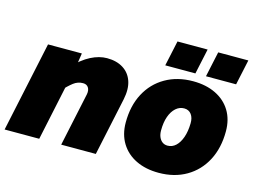

<svg xmlns="http://www.w3.org/2000/svg" viewBox="-123 -964 1528 1157"><g transform="rotate(15 641.0 -385.0)"><path d="M335 0 406 -333Q411 -359 400.5 -375.5Q390 -392 367 -392Q334 -392 307.5 -371.5Q281 -351 240 -308L259 -463Q315 -522 367 -548.5Q419 -575 468 -575Q528 -575 569 -549Q610 -523 626 -475.5Q642 -428 628 -361L551 0ZM-18 0 102 -563H313L302 -490L198 0Z M945 12Q864 12 803.5 -17.5Q743 -47 709.5 -101.5Q676 -156 676 -230Q676 -334 717 -411.5Q758 -489 832.5 -532Q907 -575 1005 -575Q1086 -575 1146.5 -545.5Q1207 -516 1240 -462Q1273 -408 1273 -334Q1273 -230 1232 -152Q1191 -74 1117 -31Q1043 12 945 12ZM955 -160Q984 -160 1006 -180.5Q1028 -201 1041 -238Q1054 -275 1055 -325Q1056 -360 1040 -381.5Q1024 -403 995 -403Q966 -403 943 -382.5Q920 -362 907 -325.5Q894 -289 894 -239Q894 -215 901.5 -197.5Q909 -180 922.5 -170Q936 -160 955 -160ZM1071 -624 1105 -782H1293L1259 -624ZM817 -624 851 -782H1039L1005 -624Z"/></g></svg>

Font: Azeret Mono Thin Black
Style: Italic
Weight: 900
Italic angle: -12°
Version: Version 1.002